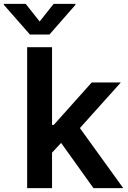

<svg xmlns="http://www.w3.org/2000/svg" viewBox="-74 -971 663 991"><path d="M562.1 0H408.4L241.5 -233.3L194.6 -183.2V0H66.1V-727.3H194.6V-326.3H203.5L399.5 -545.5H549.7L338.4 -310ZM181.1 -792.6H80.6L-54 -946V-951H58.6L130.7 -860.1L202.8 -951H315.3V-946Z"/></svg>

Font: Linik Sans SemiBold
Style: Regular
Weight: 600
Designer: Fonts by Rasmus Andersson / Changes by Cristiano Sobral with parts from Marc Monis
Foundry: rsms
Version: Version 3.020; ttfautohint (v1.6)